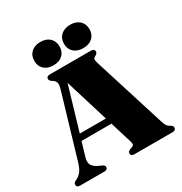

<svg xmlns="http://www.w3.org/2000/svg" viewBox="-205 -1056 1143 1206"><g transform="rotate(-30 367.0 -453.0)"><path d="M226.5 -20Q226.5 0 201.5 0H26.5Q1.5 0 1.5 -20Q1.5 -32 16.5 -40.5L26.5 -45.5Q45.5 -54.5 61 -73.8Q76.5 -93 88.5 -133.5L222.5 -586Q231 -615.5 226.8 -630.2Q222.5 -645 206.5 -655Q185.5 -667 185.5 -680Q185.5 -700 211 -700H507.5Q533.5 -700 533.5 -680Q533.5 -665 513 -656Q503.5 -651.5 501.2 -643Q499 -634.5 505 -615L668.5 -94.5Q675.5 -71.5 683 -60.2Q690.5 -49 702 -44Q721.5 -34.5 721.5 -20Q721.5 0 695.5 0H421Q395 0 395 -20Q395 -33 412.5 -40.5L429 -47Q442.5 -52 442.8 -60.8Q443 -69.5 437 -88.5L391 -238.5H174L144.5 -139Q133 -101.5 147.5 -80.5Q162 -59.5 198 -45L210 -40Q226.5 -32 226.5 -20ZM187.5 -284H377L280.5 -598.5ZM260 -737.5Q218.5 -737.5 193.5 -760.2Q168.5 -783 168.5 -821.5Q168.5 -860.5 193.5 -883.5Q218.5 -906.5 260 -906.5Q302 -906.5 326.8 -883.5Q351.5 -860.5 351.5 -821.5Q351.5 -783.5 326.8 -760.5Q302 -737.5 260 -737.5ZM476 -737.5Q434 -737.5 408.8 -760.2Q383.5 -783 383.5 -821.5Q383.5 -860 409 -883.2Q434.5 -906.5 476 -906.5Q518.5 -906.5 543.5 -883.5Q568.5 -860.5 568.5 -821.5Q568.5 -783.5 543.5 -760.5Q518.5 -737.5 476 -737.5Z"/></g></svg>

Font: Fraunces 72pt S000 Black
Style: Regular
Weight: 900
Version: Version 1.000; ttfautohint (v1.8.3)